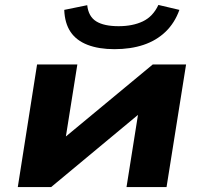

<svg xmlns="http://www.w3.org/2000/svg" viewBox="-20 -757 824 777"><path d="M52 0 130 -496H293L239 -157H189L598 -496H733L654 0H492L546 -340H596L187 0ZM443 -558Q380 -558 334.5 -575.5Q289 -593 265.5 -628Q242 -663 240 -717L333 -736Q338 -690 369.5 -670.5Q401 -651 460 -651Q517 -651 558 -670.5Q599 -690 621 -737L706 -717Q687 -664 650 -628.5Q613 -593 561 -575.5Q509 -558 443 -558Z"/></svg>

Font: Nunito Sans 10pt Expanded ExtraBold
Style: Italic
Weight: 800
Width: 7
Italic angle: -9°
Designer: Vernon Adams
Foundry: Vernon Adams
Version: Version 3.101;gftools[0.9.27]